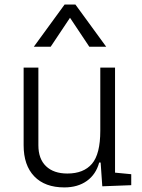

<svg xmlns="http://www.w3.org/2000/svg" viewBox="-20 -815 626 845"><path d="M263.2 9.8Q177.7 9.8 130.9 -38.8Q84 -87.4 84 -175.8V-517.6H148.9V-175.8Q148.9 -115.7 182.6 -83.5Q216.3 -51.3 276.4 -51.3Q348.1 -51.3 384.8 -94.2Q421.4 -137.2 421.4 -239.3V-517.6H486.3V-55.2L557.6 -48.3V0L430.2 4.9L422.9 -99.6H416.5Q402.3 -47.4 362.3 -18.8Q322.3 9.8 263.2 9.8ZM128.9 -609.4 264.2 -794.9H312L447.3 -609.4H373L288.1 -736.8L203.1 -609.4Z"/></svg>

Font: Caskaydia Cove Light
Style: Regular
Weight: 300
Monospace: yes
Designer: Aaron Bell
Foundry: Saja Typeworks
Version: Version 4.300; ttfautohint (v1.8.3)